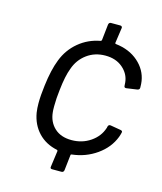

<svg xmlns="http://www.w3.org/2000/svg" viewBox="-105 -765 714 845"><g transform="rotate(15 252.0 -342.5)"><path d="M398 -239 399 -243Q402 -253 412 -251L459 -243Q469 -241 466 -232Q464 -223 460 -212Q440 -160 390.5 -125Q341 -90 278 -83Q274 -83 274 -79L266 -8Q264 2 255 2H212Q202 2 204 -8L214 -81Q214 -85 211 -86Q158 -97 124.5 -132.5Q91 -168 82 -221Q79 -241 79 -263Q79 -299 85 -345Q94 -419 113 -467Q133 -519 175 -554Q217 -589 272 -599Q277 -601 277 -604L285 -677Q287 -687 296 -687H338Q343 -687 345.5 -684Q348 -681 347 -677L337 -607Q337 -603 341 -603Q403 -596 443.5 -560.5Q484 -525 492 -475Q494 -463 494 -445Q494 -436 484 -434L435 -427H433Q425 -427 425 -436L424 -451Q420 -489 389 -515.5Q358 -542 310 -542Q262 -542 226 -515.5Q190 -489 175 -445Q161 -409 154 -344Q149 -305 149 -269Q149 -249 150 -242Q154 -198 183 -171Q212 -144 261 -144Q309 -144 346.5 -169.5Q384 -195 397 -235Q398 -236 398 -239Z"/></g></svg>

Font: Barlow
Style: Italic
Weight: 400
Italic angle: -7°
Designer: Jeremy Tribby
Foundry: Tribby Type
Version: Version 1.408